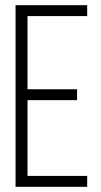

<svg xmlns="http://www.w3.org/2000/svg" viewBox="-20 -720 391 740"><path d="M277 -376V-334H86V-42H316V0H40V-700H316V-658H86V-376Z"/></svg>

Font: Bebas Neue Book
Style: Regular
Weight: 300
Designer: Ryoichi Tsunekawa
Foundry: Ryoichi Tsunekawa
Version: Version 1.003;PS 001.003;hotconv 1.0.88;makeotf.lib2.5.64775